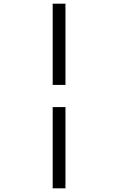

<svg xmlns="http://www.w3.org/2000/svg" viewBox="-20 -770 640 1040"><path d="M265.4 250V-190H334.6V250ZM265.4 -310V-750H334.6V-310Z"/></svg>

Font: SourceCodeVF
Style: Italic
Weight: 200
Italic angle: -11°
Monospace: yes
Designer: Paul D. Hunt, Teo Tuominen
Foundry: Adobe
Version: Version 1.026;hotconv 1.1.0;makeotfexe 2.6.0